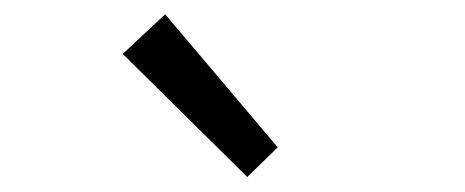

<svg xmlns="http://www.w3.org/2000/svg" viewBox="-20 -883 642 265"><path d="M321.3 -638.7 363.3 -679.7 208 -863.3 149.4 -808.6Z"/></svg>

Font: Gen Shin Gothic P Normal
Style: Regular
Weight: 300
Designer: [Source Han Sans]
Ryoko NISHIZUKA  (kana & ideographs); Paul D. Hunt (Latin, Greek & Cyrillic); Wenlong ZHANG  (bopomofo
Version: Version 1.002.20150607